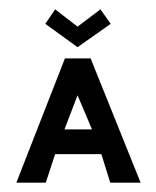

<svg xmlns="http://www.w3.org/2000/svg" viewBox="-20 -391 334 411"><path d="M217 -340 195 -371 146 -334 98 -371 77 -340 146 -290ZM174 -266H119L15 0H78L98 -61H197L216 0H281ZM177 -114H118L146 -187Z"/></svg>

Font: Hussar Tani
Style: Dwa
Weight: 700
Foundry: Cannot Into Space Fonts
Version: Version 0.92